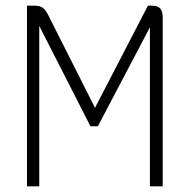

<svg xmlns="http://www.w3.org/2000/svg" viewBox="-20 -655 664 675"><path d="M514 -635Q535 -635 543.5 -625Q552 -615 552 -592V0H507V-559L324 -211H298L118 -564V0H75V-635H103Q120 -635 130.5 -627.5Q141 -620 151 -599L314 -276L500 -635Z"/></svg>

Font: Gemunu Libre ExtraLight
Style: Regular
Weight: 200
Designer: Puspanada Ekanayake, Sola Matas, Pathum Egodawatta, Kosala Senevirathne
Foundry: mooniak
Version: Version 1.100